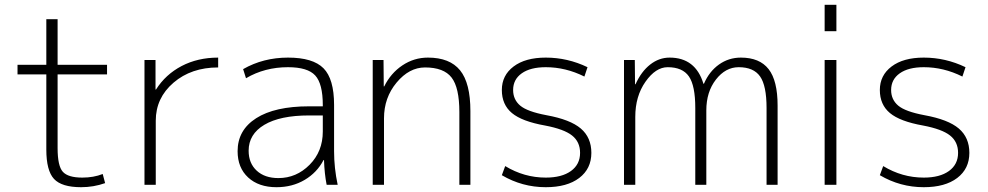

<svg xmlns="http://www.w3.org/2000/svg" viewBox="-20 -770 4117 800"><path d="M220 -690V-500H426V-460H220V-153Q220 -78 242 -54Q264 -30 323 -30Q370 -30 408 -45L418 -7Q370 10 318 10Q237 10 205 -24.5Q173 -59 173 -147V-460H53V-500H173V-690Z M628 -520V-397H630Q670 -460 737 -495Q804 -530 889 -530V-489Q777 -489 703 -425.5Q629 -362 629 -267V0H582V-520Z M1180 -530Q1284 -530 1328 -485.5Q1372 -441 1372 -333V-140Q1372 -70 1387 0H1341Q1332 -46 1330 -103H1328Q1301 -51 1249.5 -20.5Q1198 10 1132 10Q1058 10 1014 -30.5Q970 -71 970 -140Q970 -228 1047.5 -277.5Q1125 -327 1268 -327H1325V-332Q1325 -421 1293.5 -455.5Q1262 -490 1180 -490Q1083 -490 1005 -444L993 -482Q1077 -530 1180 -530ZM1016 -142Q1016 -90 1049.5 -59Q1083 -28 1140 -28Q1215 -28 1270 -83.5Q1325 -139 1325 -222V-289H1268Q1147 -289 1081.5 -250Q1016 -211 1016 -142Z M1751 -489Q1685 -489 1632.5 -426Q1580 -363 1580 -277V0H1533V-520H1578L1579 -410H1581Q1608 -465 1656.5 -497.5Q1705 -530 1763 -530Q1854 -530 1897 -477Q1940 -424 1940 -307V0H1894V-303Q1894 -405 1861.5 -447Q1829 -489 1751 -489Z M2254 -530Q2345 -530 2428 -490L2415 -451Q2337 -490 2254 -490Q2190 -490 2154 -464.5Q2118 -439 2118 -395Q2118 -355 2147.5 -330Q2177 -305 2257 -290Q2356 -272 2400 -234.5Q2444 -197 2444 -133Q2444 -67 2393.5 -28.5Q2343 10 2254 10Q2156 10 2071 -40L2085 -78Q2164 -30 2254 -30Q2321 -30 2359 -57.5Q2397 -85 2397 -133Q2397 -179 2363.5 -205.5Q2330 -232 2251 -247Q2155 -264 2113 -299Q2071 -334 2071 -395Q2071 -456 2120 -493Q2169 -530 2254 -530Z M2625 -520 2626 -419H2628Q2652 -472 2689 -501Q2726 -530 2770 -530Q2878 -530 2911 -421H2913Q2935 -472 2975.5 -501Q3016 -530 3067 -530Q3145 -530 3182.5 -482Q3220 -434 3220 -330V0H3174V-320Q3174 -413 3147 -451.5Q3120 -490 3058 -490Q3003 -490 2963 -438.5Q2923 -387 2923 -310V0H2877V-320Q2877 -413 2850.5 -451.5Q2824 -490 2762 -490Q2712 -490 2669.5 -429.5Q2627 -369 2627 -283V0H2580V-520Z M3416 -640V-750H3465V-640ZM3416 0V-520H3465V0Z M3829 -530Q3920 -530 4003 -490L3990 -451Q3912 -490 3829 -490Q3765 -490 3729 -464.5Q3693 -439 3693 -395Q3693 -355 3722.5 -330Q3752 -305 3832 -290Q3931 -272 3975 -234.5Q4019 -197 4019 -133Q4019 -67 3968.5 -28.5Q3918 10 3829 10Q3731 10 3646 -40L3660 -78Q3739 -30 3829 -30Q3896 -30 3934 -57.5Q3972 -85 3972 -133Q3972 -179 3938.5 -205.5Q3905 -232 3826 -247Q3730 -264 3688 -299Q3646 -334 3646 -395Q3646 -456 3695 -493Q3744 -530 3829 -530Z"/></svg>

Font: Mplus 1p Light
Style: Regular
Weight: 300
Version: Version 1.061